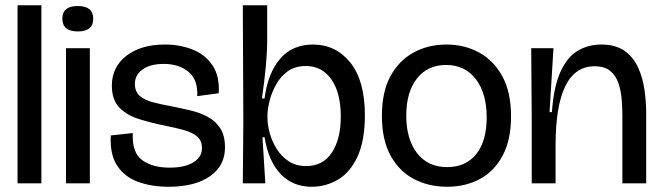

<svg xmlns="http://www.w3.org/2000/svg" viewBox="-20 -700 2528 733"><path d="M47 0V-680H138V0Z M232 0V-516H323V0ZM277 -580Q218 -580 218 -629Q218 -677 277 -677Q336 -677 336 -628Q336 -580 277 -580Z M624 13Q558 13 506.5 -6Q455 -25 427 -68Q399 -111 403 -183L487 -192Q483 -118 522.5 -89Q562 -60 627 -60Q685 -60 718 -80Q751 -100 751 -135Q751 -163 733 -178.5Q715 -194 683.5 -203Q652 -212 611 -220Q557 -231 510.5 -245.5Q464 -260 435.5 -289.5Q407 -319 407 -373Q407 -444 462.5 -487Q518 -530 610 -530Q667 -530 715 -511Q763 -492 791 -451Q819 -410 815 -344L733 -333Q736 -396 699.5 -426Q663 -456 605 -456Q554 -456 524.5 -435Q495 -414 495 -380Q495 -350 513.5 -334Q532 -318 564 -309.5Q596 -301 636 -294Q671 -287 707 -278.5Q743 -270 773 -254Q803 -238 821 -210Q839 -182 839 -137Q839 -67 781.5 -27Q724 13 624 13Z M1170 13Q1098 13 1051.5 -35.5Q1005 -84 990 -176H982L993 0H907L909 -237L907 -680H1000V-546Q1000 -503 995 -448Q990 -393 980 -324H990Q1002 -419 1048.5 -474.5Q1095 -530 1175 -530Q1262 -530 1317.5 -461Q1373 -392 1373 -260Q1373 -164 1345.5 -103.5Q1318 -43 1271.5 -15Q1225 13 1170 13ZM1149 -66Q1213 -66 1247 -117.5Q1281 -169 1281 -255Q1281 -346 1245 -397Q1209 -448 1148 -448Q1106 -448 1078 -427.5Q1050 -407 1033 -375.5Q1016 -344 1008.5 -312.5Q1001 -281 1001 -259V-251Q1001 -225 1009.5 -193Q1018 -161 1036 -132Q1054 -103 1082 -84.5Q1110 -66 1149 -66Z M1687 13Q1616 13 1559.5 -17Q1503 -47 1470.5 -107Q1438 -167 1438 -258Q1438 -349 1470.5 -409Q1503 -469 1559 -499.5Q1615 -530 1684 -530Q1754 -530 1810 -499Q1866 -468 1898.5 -407.5Q1931 -347 1931 -256Q1931 -165 1898.5 -105Q1866 -45 1811 -16Q1756 13 1687 13ZM1687 -62Q1758 -62 1798 -111.5Q1838 -161 1838 -252Q1838 -344 1796.5 -398Q1755 -452 1683 -452Q1612 -452 1571.5 -400Q1531 -348 1531 -259Q1531 -168 1572.5 -115Q1614 -62 1687 -62Z M2010 0V-245L2008 -516H2093L2078 -272H2087Q2094 -370 2120 -426.5Q2146 -483 2186 -506.5Q2226 -530 2276 -530Q2330 -530 2364 -506Q2398 -482 2416 -442.5Q2434 -403 2440.5 -357Q2447 -311 2447 -266V0H2356V-257Q2356 -286 2353.5 -319Q2351 -352 2341.5 -381Q2332 -410 2310.5 -428.5Q2289 -447 2250 -447Q2101 -447 2101 -144V0Z"/></svg>

Font: Bricolage Grotesque 48pt
Style: Regular
Weight: 400
Designer: Mathieu Triay
Foundry: Atelier Triay
Version: Version 1.000; ttfautohint (v1.8.4.7-5d5b);gftools[0.9.32]